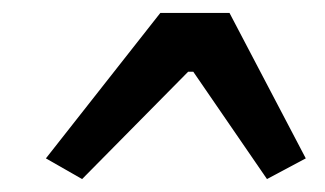

<svg xmlns="http://www.w3.org/2000/svg" viewBox="-20 -647 502 297"><path d="M335 -627 453 -402 393 -370 279 -536H271L107 -370L51 -402L228 -627Z"/></svg>

Font: Exo 2
Style: Bold Italic
Weight: 700
Italic angle: -8°
Designer: Natanael Gama
Foundry: Natanael Gama
Version: Version 2.010